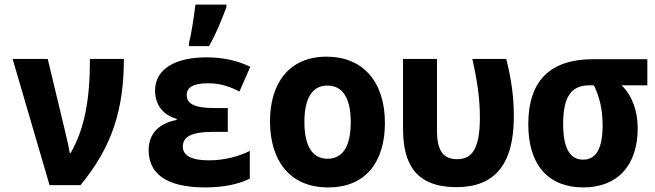

<svg xmlns="http://www.w3.org/2000/svg" viewBox="-20 -807 2855 837"><path d="M196 0H331C472 -170 520 -337 520 -550H372C372 -371 349 -247 288 -140H284C280 -167 270 -208 263 -238L188 -550H35Z M804 -621V-606H891C924 -663 948 -725 967 -776V-787H832C827 -746 815 -660 804 -621ZM874 10C956 10 1019 -4 1069 -28V-149C1023 -126 960 -108 890 -108C809 -108 777 -132 777 -168C777 -209 811 -232 907 -232H973V-336H915C833 -336 794 -352 794 -393C794 -428 825 -444 887 -444C940 -444 981 -430 1024 -408L1071 -516C1013 -544 949 -557 880 -557C752 -557 656 -511 656 -412C656 -349 692 -305 750 -289V-284C678 -270 628 -229 628 -152C628 -54 700 10 874 10Z M1410 10C1581 10 1658 -109 1658 -271C1658 -453 1560 -560 1404 -560C1240 -560 1157 -444 1157 -278C1157 -110 1241 10 1410 10ZM1408 -115C1339 -115 1307 -175 1307 -275C1307 -372 1337 -434 1407 -434C1477 -434 1509 -374 1509 -275C1509 -175 1478 -115 1408 -115Z M1969 9C2135 9 2220 -88 2220 -299C2220 -383 2210 -458 2187 -550H2039C2060 -458 2072 -379 2072 -296C2072 -162 2040 -113 1973 -113C1910 -113 1885 -153 1885 -239V-550H1737V-246C1737 -91 1793 8 1969 9Z M2523 10C2673 10 2760 -87 2760 -248C2760 -323 2736 -390 2690 -435H2802V-549H2567C2382 -549 2283 -459 2283 -265C2283 -86 2372 10 2523 10ZM2522 -111C2461 -111 2435 -167 2435 -267C2435 -386 2471 -435 2549 -435H2569C2594 -384 2607 -329 2607 -260C2607 -164 2581 -111 2522 -111Z"/></svg>

Font: Noto Sans Mono SemiCondensed ExtraBold
Style: Regular
Weight: 800
Width: 4
Designer: Monotype Design Team
Foundry: Monotype Imaging Inc.
Version: Version 2.014